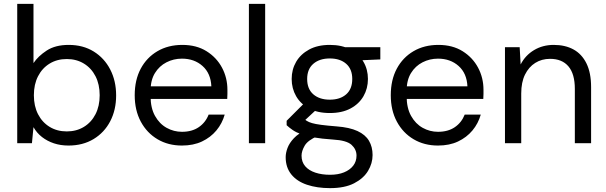

<svg xmlns="http://www.w3.org/2000/svg" viewBox="-20 -740 3132 992"><path d="M334 12Q293 12 258.5 0.5Q224 -11 197 -32Q170 -53 153 -83L145 0H69V-720H153V-414Q177 -450 221.5 -479Q266 -508 335 -508Q409 -508 464 -474Q519 -440 549.5 -381Q580 -322 580 -247Q580 -172 549.5 -113.5Q519 -55 463.5 -21.5Q408 12 334 12ZM325 -61Q375 -61 413.5 -84.5Q452 -108 473.5 -150Q495 -192 495 -248Q495 -304 473.5 -346Q452 -388 413.5 -411.5Q375 -435 325 -435Q275 -435 236.5 -411.5Q198 -388 176.5 -346Q155 -304 155 -248Q155 -192 176.5 -150Q198 -108 236.5 -84.5Q275 -61 325 -61Z M920 12Q849 12 794 -20.5Q739 -53 707.5 -111.5Q676 -170 676 -248Q676 -327 707 -385Q738 -443 793.5 -475.5Q849 -508 922 -508Q995 -508 1047 -475.5Q1099 -443 1127 -390.5Q1155 -338 1155 -276Q1155 -266 1155 -254.5Q1155 -243 1154 -229H739V-294H1072Q1069 -361 1026.5 -399Q984 -437 920 -437Q877 -437 840 -418Q803 -399 780.5 -362.5Q758 -326 758 -271V-243Q758 -182 781 -141Q804 -100 841 -79.5Q878 -59 920 -59Q972 -59 1007 -83Q1042 -107 1058 -148H1141Q1128 -102 1098 -66Q1068 -30 1023.5 -9Q979 12 920 12Z M1266 0V-720H1350V0Z M1685 232Q1618 232 1566 214.5Q1514 197 1485 161Q1456 125 1456 72Q1456 50 1465.5 24.5Q1475 -1 1498.5 -26Q1522 -51 1565 -71L1621 -37Q1570 -15 1554 13Q1538 41 1538 64Q1538 97 1557 119Q1576 141 1609.5 152Q1643 163 1685 163Q1727 163 1757.5 150.5Q1788 138 1805 116Q1822 94 1822 64Q1822 32 1796.5 8.5Q1771 -15 1700 -19Q1641 -23 1601.5 -30Q1562 -37 1536 -46.5Q1510 -56 1492.5 -68Q1475 -80 1461 -93V-116L1558 -213L1629 -187L1531 -96L1544 -130Q1555 -122 1565 -115.5Q1575 -109 1592 -104Q1609 -99 1639 -95Q1669 -91 1719 -87Q1786 -82 1827 -63Q1868 -44 1886.5 -12.5Q1905 19 1905 61Q1905 104 1881.5 143Q1858 182 1809.5 207Q1761 232 1685 232ZM1684 -156Q1621 -156 1577 -179.5Q1533 -203 1510 -243Q1487 -283 1487 -332Q1487 -381 1510 -420.5Q1533 -460 1577 -484Q1621 -508 1684 -508Q1747 -508 1791 -484Q1835 -460 1858 -420.5Q1881 -381 1881 -332Q1881 -283 1858 -243Q1835 -203 1791 -179.5Q1747 -156 1684 -156ZM1684 -225Q1737 -225 1768.5 -252.5Q1800 -280 1800 -332Q1800 -383 1768.5 -410.5Q1737 -438 1684 -438Q1631 -438 1599 -410.5Q1567 -383 1567 -332Q1567 -280 1599 -252.5Q1631 -225 1684 -225ZM1764 -425 1739 -496H1945V-433Z M2243 12Q2172 12 2117 -20.5Q2062 -53 2030.5 -111.5Q1999 -170 1999 -248Q1999 -327 2030 -385Q2061 -443 2116.5 -475.5Q2172 -508 2245 -508Q2318 -508 2370 -475.5Q2422 -443 2450 -390.5Q2478 -338 2478 -276Q2478 -266 2478 -254.5Q2478 -243 2477 -229H2062V-294H2395Q2392 -361 2349.5 -399Q2307 -437 2243 -437Q2200 -437 2163 -418Q2126 -399 2103.5 -362.5Q2081 -326 2081 -271V-243Q2081 -182 2104 -141Q2127 -100 2164 -79.5Q2201 -59 2243 -59Q2295 -59 2330 -83Q2365 -107 2381 -148H2464Q2451 -102 2421 -66Q2391 -30 2346.5 -9Q2302 12 2243 12Z M2589 0V-496H2665L2670 -407Q2694 -454 2739 -481Q2784 -508 2841 -508Q2900 -508 2943 -484.5Q2986 -461 3010 -412.5Q3034 -364 3034 -290V0H2950V-281Q2950 -358 2917 -397Q2884 -436 2822 -436Q2779 -436 2745.5 -415Q2712 -394 2692.5 -354.5Q2673 -315 2673 -257V0Z"/></svg>

Font: DM Sans 24pt
Style: Regular
Weight: 400
Designer: Colophon Foundry, Jonny Pinhorn
Foundry: Colophon Foundry
Version: Version 4.004;gftools[0.9.30]